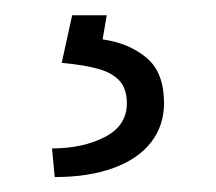

<svg xmlns="http://www.w3.org/2000/svg" viewBox="-20 -20 284 252"><path d="M74.7 0H120.1L114.7 31.7Q149.4 36.6 172.4 55.9Q195.3 75.2 195.3 115.2Q195.3 144.5 178.5 166.5Q161.6 188.5 129.2 200.4Q96.7 212.4 51.8 212.4L48.3 174.8Q88.4 174.8 117.4 159.9Q146.5 145 146.5 115.7Q146.5 97.2 137.5 86.7Q128.4 76.2 110.4 70.8Q92.3 65.4 61 62.5Z"/></svg>

Font: Mardoto Light
Style: Regular
Weight: 400
Designer: Christian Robertson, Vahan Hovhannisyan
Foundry: Google
Version: Version 1.000